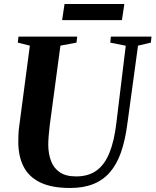

<svg xmlns="http://www.w3.org/2000/svg" viewBox="-20 -925 774 955"><path d="M666.5 -698 613 -306Q602.5 -226.5 581.8 -167.2Q561 -108 527.2 -68.8Q493.5 -29.5 444.5 -9.8Q395.5 10 328.5 10Q237 10 180.2 -17.5Q123.5 -45 97.2 -96.5Q71 -148 71 -219Q71 -237 71.8 -256.5Q72.5 -276 75.5 -296.5L128.5 -698L68.5 -713L72 -743H364L360.5 -713L280.5 -698L227.5 -302.5Q224.5 -275 222.2 -250Q220 -225 220 -203.5Q220.5 -160 233.8 -124.5Q247 -89 277.2 -68.2Q307.5 -47.5 359 -47.5Q419 -47.5 459.5 -76.2Q500 -105 524.2 -164.5Q548.5 -224 559 -315L605.5 -697.5L528.5 -713L531.5 -743H733.5L730.5 -713ZM301 -905H598.5L586.5 -825H289Z"/></svg>

Font: Merriweather 96pt
Style: Bold Italic
Weight: 700
Italic angle: -7.8°
Version: Version 2.101